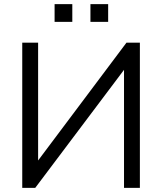

<svg xmlns="http://www.w3.org/2000/svg" viewBox="-20 -912 787 932"><path d="M88 0ZM88 0V-705H165V-133L594 -705H659V0H582V-573L151 0ZM419 -806V-892H505V-806ZM245 -806V-892H331V-806Z"/></svg>

Font: Winston
Style: Regular
Weight: 400
Designer: Original fonts by Vernon Adams / Changes by Cristiano Sobral
Foundry: Original fonts by Vernon Adams / Changes by Cristiano Sobral
Version: Version 2.503;July 17, 2020;FontCreator 13.0.0.2655 64-bit